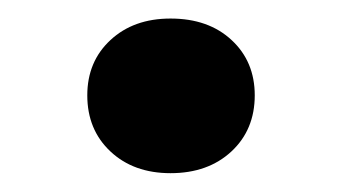

<svg xmlns="http://www.w3.org/2000/svg" viewBox="-20 -408 364 205"><path d="M162.1 -223.1Q122.6 -223.1 97.9 -246.3Q73.2 -269.5 73.2 -306.2Q73.2 -342.3 97.9 -365.2Q122.6 -388.2 162.1 -388.2Q202.6 -388.2 227.3 -365.2Q252 -342.3 252 -306.2Q252 -269.5 227.1 -246.3Q202.1 -223.1 162.1 -223.1Z"/></svg>

Font: Display Regular
Style: Bold
Weight: 700
Designer: Latin by Veronika Burian and Jose Scaglione. Greek by Irene Vlachou. Cyrillic by Vera Evstafieva.
Foundry: TypeTogether
Version: Version 3.002